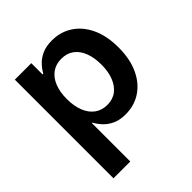

<svg xmlns="http://www.w3.org/2000/svg" viewBox="-203 -679 1018 1018"><g transform="rotate(-45 306.0 -170.0)"><path d="M63 204.1V-535.6H186.5V-451.7H192.4Q204.1 -473.6 224.1 -494.9Q244.1 -516.1 274.7 -530Q305.2 -543.9 348.6 -543.9Q413.1 -543.9 463.6 -511.2Q514.2 -478.5 543.5 -416.5Q572.8 -354.5 572.8 -267.1Q572.8 -180.7 543.9 -118.7Q515.1 -56.6 464.6 -23.2Q414.1 10.3 348.1 10.3Q305.7 10.3 275.4 -3.7Q245.1 -17.6 225.1 -39.1Q205.1 -60.5 192.9 -83.5H189V204.1ZM315.4 -93.8Q356.9 -93.8 385.5 -115.7Q414.1 -137.7 429.2 -176.8Q444.3 -215.8 444.3 -267.6Q444.3 -319.3 429.4 -358.2Q414.6 -397 385.7 -418.5Q356.9 -439.9 315.4 -439.9Q274.4 -439.9 245.1 -418.7Q215.8 -397.5 200.4 -358.6Q185.1 -319.8 185.1 -267.6Q185.1 -215.8 200.4 -176.5Q215.8 -137.2 245.1 -115.5Q274.4 -93.8 315.4 -93.8Z"/></g></svg>

Font: Inter 20pt SemiBold
Style: Regular
Weight: 600
Version: Version 4.001;git-66647c0bb